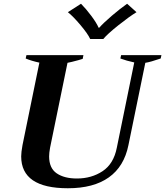

<svg xmlns="http://www.w3.org/2000/svg" viewBox="-20 -994 881 1024"><path d="M342 -929 412 -974Q438 -948 466.5 -910Q495 -872 506 -846H509Q532 -872 577 -910.5Q622 -949 658 -974L708 -929Q670 -906 611 -859Q552 -812 531 -786H461Q449 -813 409.5 -860Q370 -907 342 -929ZM93 -160Q93 -182 100 -220L190 -660Q148 -669 117 -682L121 -700H425L421 -680Q403 -674 363 -664Q357 -663 340 -659L247 -206Q242 -178 242 -160Q242 -97 282.5 -69.5Q323 -42 390 -42Q468 -42 527 -81Q586 -120 603 -206L696 -661Q654 -670 622 -682L626 -700H841L837 -682Q782 -663 755 -659L665 -220Q642 -106 560.5 -48Q479 10 342 10Q93 10 93 -160Z"/></svg>

Font: Trirong
Style: Bold Italic
Weight: 700
Italic angle: -12°
Designer: Katatrad Team
Foundry: CadsonDemak
Version: Version 1.001